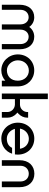

<svg xmlns="http://www.w3.org/2000/svg" viewBox="1067 -1807 748 2922"><g transform="rotate(90 1441.0 -346.0)"><path d="M243 -493C129 -493 52 -410 52 -269V0H129V-283C129 -358 177 -408 243 -408C305 -408 351 -358 351 -283V0H431V-283C431 -358 478 -408 539 -408C604 -408 651 -358 651 -283V0H730V-269C730 -410 651 -493 539 -493C478 -493 424 -465 390 -417C357 -465 304 -493 243 -493Z M1295 -243V-251C1290 -396 1184 -493 1050 -493C914 -493 808 -389 808 -243C808 -106 914 8 1050 8C1113 8 1167 -15 1208 -53V0H1295V-205ZM1050 -77C965 -77 898 -158 898 -243C898 -343 968 -411 1055 -411C1138 -411 1208 -346 1208 -243C1208 -133 1135 -77 1050 -77Z M1771 0V-85C1771 -140 1748 -186 1711 -221C1706 -227 1700 -232 1693 -237C1700 -242 1706 -247 1711 -253C1748 -288 1771 -335 1771 -389V-400H1685V-389C1685 -358 1672 -330 1651 -309C1631 -289 1604 -277 1574 -276H1489V-700H1403V0H1489V-199H1571C1603 -198 1630 -185 1651 -165C1672 -144 1685 -116 1685 -85V0Z M2333 -243C2333 -393 2225 -494 2089 -494C1952 -494 1847 -390 1847 -243C1847 -104 1952 8 2089 8C2198 8 2287 -56 2319 -156H2230C2203 -97 2150 -76 2089 -76C2018 -76 1959 -131 1941 -199H2330C2332 -213 2333 -228 2333 -243ZM2093 -411C2167 -411 2231 -360 2244 -276H1937C1952 -358 2017 -411 2093 -411Z M2418 0H2503V-283C2503 -359 2554 -410 2624 -410C2692 -410 2742 -359 2742 -283V0H2829V-268C2829 -411 2744 -495 2624 -495C2503 -495 2418 -411 2418 -268Z"/></g></svg>

Font: Radis Sans
Style: Regular
Weight: 400
Designer: Gaël Goy
Foundry: Gaël Goy
Version: 1.0